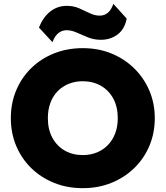

<svg xmlns="http://www.w3.org/2000/svg" viewBox="-20 -966 863 1001"><path d="M411.5 15Q330 15 261.5 -12.8Q193 -40.5 142.5 -90Q92 -139.5 64.2 -206Q36.5 -272.5 36.5 -350Q36.5 -428 64.2 -494.5Q92 -561 142.5 -610.5Q193 -660 261.5 -687.5Q330 -715 411.5 -715Q493 -715 561.2 -687Q629.5 -659 680.2 -609Q731 -559 759 -492.8Q787 -426.5 787 -350Q787 -272.5 759 -206Q731 -139.5 680.2 -90Q629.5 -40.5 561.2 -12.8Q493 15 411.5 15ZM411.5 -157.5Q451.5 -157.5 484.8 -171Q518 -184.5 542.5 -209.8Q567 -235 580.5 -270.5Q594 -306 594 -350Q594 -409 570.5 -452.2Q547 -495.5 505.8 -519Q464.5 -542.5 411.5 -542.5Q372 -542.5 338.5 -529Q305 -515.5 280.5 -490.5Q256 -465.5 242.8 -429.8Q229.5 -394 229.5 -350Q229.5 -291 253 -247.8Q276.5 -204.5 317.5 -181Q358.5 -157.5 411.5 -157.5ZM253.5 -746 183 -822.5Q205.5 -878 243 -906.8Q280.5 -935.5 328 -935.5Q363.5 -935.5 392.5 -922.8Q421.5 -910 447.8 -897.2Q474 -884.5 500.5 -884.5Q524 -884.5 542 -899.2Q560 -914 571 -946L640.5 -869Q630 -814 593 -786.2Q556 -758.5 506 -758.5Q470 -758.5 439 -771Q408 -783.5 380.2 -796Q352.5 -808.5 327 -808.5Q303.5 -808.5 284.5 -793.5Q265.5 -778.5 253.5 -746Z"/></svg>

Font: Geologica Cursive ExtraBold
Style: Regular
Weight: 800
Designer: Sindre Bremnes, Frode Helland
Foundry: Monokrom Skriftforlag AS
Version: Version 1.010;gftools[0.9.28]